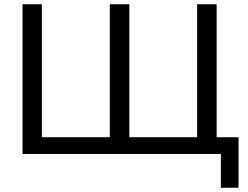

<svg xmlns="http://www.w3.org/2000/svg" viewBox="-20 -725 1166 904"><path d="M1020 159V0H86V-705H177V-79H497V-705H589V-79H908V-705H1000V-79H1103V159Z"/></svg>

Font: Mulish Medium
Style: Regular
Weight: 500
Designer: Vernon Adams
Foundry: Vernon Adams
Version: Version 3.603; ttfautohint (v1.8.3)